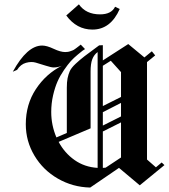

<svg xmlns="http://www.w3.org/2000/svg" viewBox="-20 -832 758 862"><path d="M277.5 -762.5Q324.2 -699.2 395 -699.2Q476.7 -699.2 517.5 -791.7L496.7 -801.7Q480 -767.5 429.2 -767.5Q365.8 -767.5 334.2 -812.5ZM56.7 -518.3 37.5 -510Q101.7 -627.5 169.2 -627.5Q190 -627.5 220.8 -612.9Q251.7 -598.3 272.5 -598.3Q279.2 -598.3 285 -599.2Q290.8 -600 297.1 -602.5Q303.3 -605 307.1 -606.2Q310.8 -607.5 317.5 -612.5Q324.2 -617.5 325.4 -618.3Q326.7 -619.2 334.6 -625.4Q342.5 -631.7 342.5 -631.7L361.7 -611.7Q355 -607.5 350.4 -604.2Q345.8 -600.8 328.3 -586.2Q310.8 -571.7 297.9 -557.5Q285 -543.3 267.5 -517.9Q250 -492.5 238.3 -466.2Q226.7 -440 218.3 -403.8Q210 -367.5 210 -329.2Q210 -270 233.3 -215L280 -235V-438.3Q280 -463.3 283.3 -480.4Q286.7 -497.5 293.3 -512.5Q300 -527.5 319.2 -545.4Q338.3 -563.3 360 -580Q381.7 -596.7 425 -628.3L441.7 -629.2V-560.8L555.8 -634.2L628.3 -574.2L661.7 -601.7L676.7 -583.3L640 -553.3V-115.8L680 -80.8L705.8 -102.5L718.3 -90.8L607.5 0L514.2 -78.3L385 10Q306.7 8.3 240 -30Q173.3 -68.3 134.6 -133.3Q95.8 -198.3 95.8 -274.2Q95.8 -363.3 141.2 -432.1Q186.7 -500.8 257.5 -536.7Q240 -529.2 220.8 -529.2Q210 -529.2 185.4 -537.1Q160.8 -545 140.8 -550.8Q120.8 -556.7 96.7 -550Q72.5 -543.3 56.7 -518.3ZM418.3 -598.3Q401.7 -585.8 394.2 -565.8Q386.7 -545.8 386.7 -510.8V-255.8L243.3 -195Q270 -145 315 -113.3Q360 -81.7 418.3 -78.3Q418.3 -165 418.3 -338.3Q418.3 -511.7 418.3 -598.3ZM441.7 -355.8 523.3 -396.7V-508.3L477.5 -559.2L441.7 -536.7ZM441.7 -328.3V-268.3L523.3 -309.2V-370ZM441.7 -241.7V-78.3Q448.3 -78.3 454.2 -79.2L523.3 -125V-282.5Z"/></svg>

Font: Chomsky
Style: Regular
Weight: 400
Version: Version 2.3